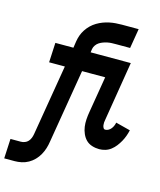

<svg xmlns="http://www.w3.org/2000/svg" viewBox="-209 -831 943 1131"><g transform="rotate(15 263.0 -265.0)"><path d="M-74 205 -68 85H-5Q7 85 19 80.5Q31 76 39.5 66.5Q48 57 52.5 45Q57 33 59 21L131 -410H35L41 -530H151L157 -570Q160 -589 166.5 -607.5Q173 -626 184.5 -643.5Q196 -661 210.5 -675Q225 -689 242.5 -699.5Q260 -710 278.5 -717Q297 -724 316 -728Q335 -732 354 -733.5Q373 -735 392 -735H494L474 -615H387Q374 -615 361.5 -614.5Q349 -614 336.5 -611.5Q324 -609 311.5 -604.5Q299 -600 288 -593Q277 -586 269 -574.5Q261 -563 259 -551L256 -530H305L299 -410H236L161 40Q158 61 151.5 82Q145 103 134 122.5Q123 142 107.5 158Q92 174 72.5 185Q53 196 31.5 200.5Q10 205 -10 205ZM452 8Q429 8 407.5 1Q386 -6 371.5 -20.5Q357 -35 348 -55.5Q339 -76 336 -97.5Q333 -119 334.5 -142Q336 -165 340 -188L377 -410H299L305 -530H501L442 -169Q440 -160 439.5 -151.5Q439 -143 440 -135Q441 -127 445 -119.5Q449 -112 457 -112Q467 -112 476.5 -117.5Q486 -123 492.5 -131.5Q499 -140 503 -149.5Q507 -159 509 -169L598 -146Q594 -128 587.5 -110Q581 -92 571.5 -75Q562 -58 550 -42.5Q538 -27 522.5 -15Q507 -3 488.5 2.5Q470 8 452 8Z"/></g></svg>

Font: Iosevka Curly Slab HvEx
Style: Italic
Weight: 900
Width: 7
Italic angle: -9°
Monospace: yes
Designer: Belleve Invis
Foundry: Belleve Invis
Version: Version 11.1.0; ttfautohint (v1.8.3)